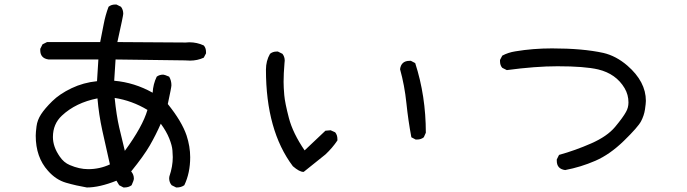

<svg xmlns="http://www.w3.org/2000/svg" viewBox="-20 -809 3040 849"><path d="M762 20H759L739 10Q728 -3 728 -21L729 -29Q744 -73 744 -114Q744 -123 742.5 -144Q741 -165 728.5 -196.5Q716 -228 691 -262Q669 -212 642.5 -166Q616 -120 560 -51Q572 -37 572 -19Q572 -12 562 10Q549 20 530 20H526L507 10L495 -10Q420 20 364 20Q317 12 272 -1Q227 -14 192 -54Q138 -114 138 -209Q138 -223 141.5 -250.5Q145 -278 161.5 -303.5Q178 -329 211 -361.5Q244 -394 296.5 -419Q349 -444 409 -450L415 -546H195Q158 -551 158 -587V-593L168 -613L188 -623H423Q431 -662 438.5 -702Q446 -742 460 -779Q472 -789 489 -789H495L515 -779Q525 -766 525 -748Q525 -740 499 -623L801 -621L817 -622Q851 -622 881 -608Q891 -597 891 -579V-573L881 -554Q853 -541 820 -541L797 -542L491 -546L485 -452Q575 -444 655 -399Q657 -437 673 -470Q685 -479 702 -479Q707 -479 728 -470Q738 -453 738 -432Q738 -423 722 -349Q784 -272 805 -210Q821 -161 821 -114Q821 -44 795 10Q781 20 762 20ZM370 -61Q421 -61 466 -82Q448 -161 432.5 -231.5Q417 -302 411 -374Q315 -355 254 -298Q214 -261 214 -203Q214 -160 244 -117Q262 -90 289 -79Q331 -61 370 -61ZM532 -142Q611 -250 632 -323Q564 -364 487 -376Q495 -298 507 -246Q519 -194 532 -142Z M1323 -49H1321Q1304 -49 1275 -74Q1156 -232 1156 -501Q1156 -540 1174 -571Q1186 -581 1203 -581H1209L1229 -571Q1239 -558 1239 -541L1238 -530Q1234 -483 1234 -447Q1234 -423 1237 -388.5Q1240 -354 1257.5 -287Q1275 -220 1327 -144L1419 -231L1442 -233L1462 -224Q1472 -212 1472 -194V-188Q1450 -155 1419 -126ZM1824 -192H1818L1799 -202Q1785 -276 1777 -353.5Q1769 -431 1749 -503Q1754 -540 1791 -540H1797L1816 -530Q1863 -385 1863 -222L1854 -202Q1842 -192 1824 -192Z M2479 -57Q2442 -62 2442 -98V-104L2452 -124Q2524 -144 2594.5 -175Q2665 -206 2700 -248Q2735 -290 2748 -314Q2759 -333 2759 -356Q2759 -390 2742 -419Q2704 -483 2625 -502Q2565 -516 2445 -516Q2348 -516 2221 -499L2201 -509Q2191 -520 2191 -538V-544L2201 -563Q2227 -577 2259 -582Q2337 -595 2421 -595Q2557 -595 2648 -575Q2704 -562 2754 -519Q2836 -448 2836 -363Q2836 -352 2832 -325Q2828 -298 2814.5 -272.5Q2801 -247 2739 -186.5Q2677 -126 2612.5 -98Q2548 -70 2479 -57Z"/></svg>

Font: Xiaolai SC
Style: Regular
Weight: 400
Designer: Nozomi Seto 瀬戸のぞみ
Version: Version 3.11;December 4, 2020;FontCreator 13.0.0.2613 64-bit